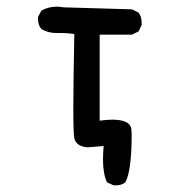

<svg xmlns="http://www.w3.org/2000/svg" viewBox="-20 -443 540 576"><path d="M328 113H321L301 104Q289 78 289 36Q289 17 291 -5L242 -1Q209 -4 203 -28Q200 -40 200 -118Q200 -197 203 -341Q183 -344 162 -344H148Q124 -344 104 -356Q94 -368 94 -386V-392L104 -411Q125 -423 150 -423Q160 -423 170 -421L376 -415L396 -405Q405 -392 405 -375V-368L396 -349L376 -339H279V-81Q300 -84 317 -84Q369 -84 374 -57L375 -41Q375 70 356 104Q345 113 328 113Z"/></svg>

Font: Xiaolai SC
Style: Regular
Weight: 400
Designer: Nozomi Seto 瀬戸のぞみ
Version: Version 3.11;December 4, 2020;FontCreator 13.0.0.2613 64-bit